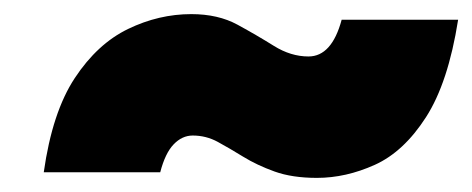

<svg xmlns="http://www.w3.org/2000/svg" viewBox="-20 -480 669 272"><path d="M629 -452Q615 -363 583.5 -314Q552 -265 511 -246.5Q470 -228 429 -228Q394 -228 369 -237Q344 -246 324.5 -258Q305 -270 288.5 -279Q272 -288 253 -288Q238 -288 226 -275.5Q214 -263 207 -236H42Q54 -321 86 -369.5Q118 -418 161.5 -439Q205 -460 251 -460Q289 -460 316.5 -445Q344 -430 368 -415Q392 -400 417 -400Q450 -400 464 -452Z"/></svg>

Font: Work Sans Black
Style: Italic
Weight: 900
Italic angle: -13°
Designer: Wei Huang
Foundry: Wei Huang
Version: Version 2.009; ttfautohint (v1.8.3)